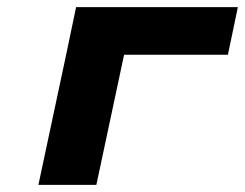

<svg xmlns="http://www.w3.org/2000/svg" viewBox="-20 -520 689 540"><path d="M88 0H251L329 -366H621L649 -500H194L166 -366Z"/></svg>

Font: LT Wave Mono Black
Style: Italic
Weight: 900
Designer: Daniel Lyons
Version: Version 2.5 (Glyphs App)